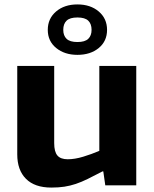

<svg xmlns="http://www.w3.org/2000/svg" viewBox="-20 -838 698 868"><path d="M330 -590Q272 -590 234 -621Q196 -652 196 -703Q196 -754 233.5 -786Q271 -818 330 -818Q389 -818 426.5 -786Q464 -754 464 -703Q464 -652 426.5 -621Q389 -590 330 -590ZM330 -648Q364 -648 379 -662.5Q394 -677 394 -703Q394 -730 379 -744.5Q364 -759 330 -759Q296 -759 281 -744.5Q266 -730 266 -703Q266 -677 281 -662.5Q296 -648 330 -648ZM212 10Q137 10 97.5 -29.5Q58 -69 58 -140V-540H225V-191Q225 -152 239.5 -135Q254 -118 286 -118Q318 -118 356 -129.5Q394 -141 429 -156V-540H596V0H456L447 -63H443Q405 -43 376.5 -29Q348 -15 322.5 -6.5Q297 2 271 6Q245 10 212 10Z"/></svg>

Font: Encode Sans Normal
Style: Bold
Weight: 700
Designer: Pablo Impallari, Andres Torresi
Foundry: Pablo Impallari, Andres Torresi
Version: Version 1.000; ttfautohint (v1.00) -l 8 -r 50 -G 200 -x 14 -